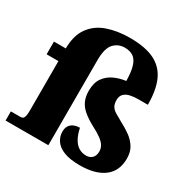

<svg xmlns="http://www.w3.org/2000/svg" viewBox="-179 -938 1101 1112"><g transform="rotate(30 371.5 -382.5)"><path d="M495 10Q429 10 388.5 -6Q348 -22 329.5 -49.5Q311 -77 311 -109Q311 -133 321 -148.5Q331 -164 348.5 -171.5Q366 -179 388 -179Q396 -140 411 -112.5Q426 -85 448 -71Q470 -57 499 -57Q523 -57 538.5 -72Q554 -87 554 -116Q554 -136 544 -153Q534 -170 511.5 -187Q489 -204 450 -224Q407 -247 379 -270.5Q351 -294 338 -323Q325 -352 325 -390Q325 -445 348.5 -477.5Q372 -510 408.5 -526.5Q445 -543 485 -548Q484 -612 472 -647.5Q460 -683 437.5 -697Q415 -711 382 -711Q338 -711 309 -679.5Q280 -648 280 -568V0H-6V-61H59Q67 -61 73.5 -65Q80 -69 83.5 -82Q87 -95 87 -121V-451H8V-536H87V-531Q87 -622 125.5 -675.5Q164 -729 230.5 -752Q297 -775 380 -775Q483 -775 544.5 -744.5Q606 -714 634 -651.5Q662 -589 662 -491H598Q568 -491 544 -485.5Q520 -480 505.5 -465.5Q491 -451 491 -424Q491 -399 500 -383.5Q509 -368 528.5 -356Q548 -344 579 -327Q614 -309 644.5 -287Q675 -265 694 -234.5Q713 -204 713 -160Q713 -77 656 -33.5Q599 10 495 10Z"/></g></svg>

Font: Noto Serif Tibetan Black
Style: Regular
Weight: 900
Version: Version 2.103